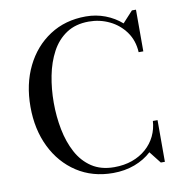

<svg xmlns="http://www.w3.org/2000/svg" viewBox="-85 -840 893 930"><g transform="rotate(-10 362.0 -375.0)"><path d="M397.5 10Q296 10 219.5 -40Q143 -90 100.5 -177Q58 -264 58 -375Q58 -486.5 100.5 -573.2Q143 -660 219.5 -710Q296 -760 397.5 -760Q447.5 -760 492.8 -742.8Q538 -725.5 572.5 -695L623 -750H643V-545H620Q617 -603 586.5 -645.2Q556 -687.5 508.8 -710.2Q461.5 -733 407.5 -733Q342.5 -733 297.2 -703Q252 -673 224.8 -622Q197.5 -571 185 -507Q172.5 -443 172.5 -375Q172.5 -307 185 -243Q197.5 -179 224.8 -128Q252 -77 297.2 -47Q342.5 -17 407.5 -17Q456.5 -17 496.2 -31.2Q536 -45.5 565.2 -71.2Q594.5 -97 611 -131.2Q627.5 -165.5 630 -205H653V0H633L587 -58.5Q552.5 -26.5 503.8 -8.2Q455 10 397.5 10Z"/></g></svg>

Font: BodoniModa 10 Custom
Style: Regular
Weight: 400
Designer: Owen Earl
Foundry: indestructible type
Version: Version 2.005